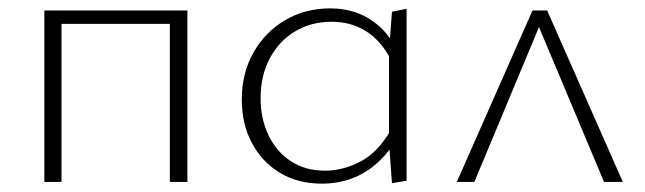

<svg xmlns="http://www.w3.org/2000/svg" viewBox="-20 -435 1543 459"><path d="M386 0V-410H428V0ZM86 0V-410H127V0ZM105 -378V-410H407V-378Z M749 4Q692 4 649 -22Q606 -48 582 -93.5Q558 -139 558 -197Q558 -260 586 -309.5Q614 -359 662 -387Q710 -415 769 -415Q804 -415 834 -404Q864 -393 888.5 -370.5Q913 -348 929 -314L916 -289Q893 -336 856.5 -359.5Q820 -383 773 -383Q724 -383 685.5 -360Q647 -337 625 -295.5Q603 -254 603 -200Q603 -151 622 -111.5Q641 -72 675.5 -49.5Q710 -27 757 -27Q800 -27 842 -49Q884 -71 914 -124L933 -110Q911 -72 883 -46.5Q855 -21 821.5 -8.5Q788 4 749 4ZM917 3 910 -94V-312L917 -407L952 -414V-3Z M1072 0 1253 -410H1288L1469 0H1424L1259 -393H1278L1114 0Z"/></svg>

Font: Ysabeau Infant ExtraLight
Style: Regular
Weight: 250
Designer: Christian Thalmann (Catharsis Fonts)
Version: Version 2.001;gftools[0.9.30]; featfreeze: ss01,ss02,lnum